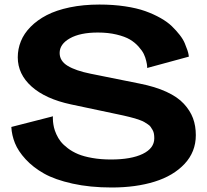

<svg xmlns="http://www.w3.org/2000/svg" viewBox="-20 -811 911 844"><path d="M378.9 -486.8 592.8 -443.8Q662.1 -430.2 711.4 -407.5Q760.7 -384.8 788.3 -354.7Q815.9 -324.7 828.4 -291.3Q840.8 -257.8 840.8 -216.8Q840.8 -143.6 791.5 -90.8Q742.2 -38.1 659.7 -12.5Q577.1 13.2 471.2 13.2Q375.5 13.2 298.6 -3.9Q221.7 -21 173.6 -48.1Q125.5 -75.2 92.5 -111.1Q59.6 -147 45.7 -181.9Q31.7 -216.8 29.8 -252.9L212.9 -299.8Q212.4 -297.4 212.2 -293.2Q211.9 -289.1 213.1 -276.1Q214.4 -263.2 217.3 -250.5Q220.2 -237.8 227.8 -220.7Q235.4 -203.6 246.8 -189Q258.3 -174.3 278.3 -159.2Q298.3 -144 323.5 -133.5Q348.6 -123 386 -116.5Q423.3 -109.9 467.8 -109.9Q556.6 -109.9 607.4 -134.5Q658.2 -159.2 658.2 -203.1Q658.2 -213.9 656.7 -222.7Q655.3 -231.4 650.9 -239.3Q646.5 -247.1 642.3 -253.2Q638.2 -259.3 629.4 -264.9Q620.6 -270.5 614.5 -274.4Q608.4 -278.3 595.2 -283Q582 -287.6 573.7 -290.3Q565.4 -293 548.3 -297.1Q531.2 -301.3 521.2 -303.5Q511.2 -305.7 490.2 -310.1L292 -352.1Q180.2 -376 119.1 -430.4Q58.1 -484.9 58.1 -559.1Q58.1 -595.7 71.8 -629.6Q85.4 -663.6 114.5 -693.1Q143.6 -722.7 185.3 -744.4Q227.1 -766.1 286.6 -778.6Q346.2 -791 417 -791Q477.5 -791 529.5 -783.2Q581.5 -775.4 618.4 -762.2Q655.3 -749 685.8 -731.7Q716.3 -714.4 735.6 -695.6Q754.9 -676.8 769.8 -657.7Q784.7 -638.7 792 -621.3Q799.3 -604 803.7 -590.8Q808.1 -577.6 809.1 -569.8L810.1 -562L627 -512.2Q627 -515.6 626.7 -521.2Q626.5 -526.9 622.8 -543Q619.1 -559.1 612.1 -573.7Q605 -588.4 588.9 -606.4Q572.8 -624.5 550.8 -637.5Q528.8 -650.4 492.2 -659.2Q455.6 -668 410.2 -668Q332.5 -668 287.4 -642.6Q242.2 -617.2 242.2 -578.1Q242.2 -543 277.6 -521.5Q313 -500 378.9 -486.8Z"/></svg>

Font: Sporting Grotesque
Style: Bold
Weight: 700
Designer: Lucas LE BIHAN
Foundry: Lucas LE BIHAN
Version: Version 2.002;PS 2.2;hotconv 1.0.88;makeotf.lib2.5.647800